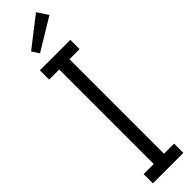

<svg xmlns="http://www.w3.org/2000/svg" viewBox="-301 -831 806 806"><g transform="rotate(-45 102.5 -427.5)"><path d="M12 -616H72V-55H12V0H193V-55H133V-616H193V-671H12ZM173 -855 42 -753 63 -721 205 -807Z"/></g></svg>

Font: Stint Ultra Condensed
Style: Regular
Weight: 400
Width: 1
Designer: Astigmatic (AOETI)
Foundry: Astigmatic (AOETI)
Version: Version 1.000